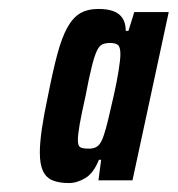

<svg xmlns="http://www.w3.org/2000/svg" viewBox="-20 -712 397 429"><path d="M134 -303Q112 -303 97.5 -309Q83 -315 76 -330Q69 -345 69 -371Q69 -393 73.5 -424Q78 -455 87 -497Q98 -553 108 -590.5Q118 -628 130.5 -650.5Q143 -673 159.5 -682.5Q176 -692 200 -692Q220 -692 233.5 -687Q247 -682 254 -671Q261 -660 261 -643H267L280 -685H357L276 -309H200L206 -355H201Q189 -325 170.5 -314Q152 -303 134 -303ZM176 -380Q189 -379 197.5 -385Q206 -391 212 -410Q216 -421 222 -446Q228 -471 234.5 -500Q241 -529 245 -554Q249 -579 249 -591Q249 -607 243.5 -611.5Q238 -616 226 -616Q216 -616 209 -613Q202 -610 196.5 -598.5Q191 -587 185 -563Q179 -539 171 -497Q162 -457 158 -434Q154 -411 154 -399Q154 -386 159.5 -383Q165 -380 176 -380Z"/></svg>

Font: Saira ExtraCondensed
Style: Bold Italic
Weight: 700
Width: 2
Italic angle: -12°
Designer: Hector Gatti with collaboration of the Omnibus-Type team
Foundry: Omnibus-Type
Version: Version 1.101